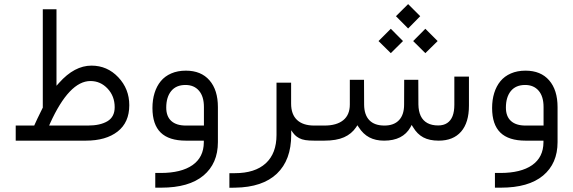

<svg xmlns="http://www.w3.org/2000/svg" viewBox="-20 -682 2780 931"><path d="M536.1 -162.1Q536.1 -215.8 501.7 -252.4Q467.3 -289.1 418.5 -289.1Q315.9 -289.1 222.7 -83.5L218.3 -73.2H229.5H405.8Q465.8 -73.2 501 -94.2Q536.1 -115.2 536.1 -162.1ZM187.5 -161.6V-637.2H253.9V-285.2V-266.1L266.6 -280.3Q340.8 -363.8 423.8 -363.8Q500 -363.8 553.5 -307.4Q606.9 -251 606.9 -171.9Q606.9 -88.4 550.3 -44.2Q493.7 0 396 0H56.2V-73.2H141.1H146L147.9 -77.6Q154.8 -94.2 186.5 -158.2L187.5 -159.7Z M1036.6 -162.6V7.3Q1036.6 110.8 966.3 169.4Q896 228 761.7 228H732.9V156.7H758.8Q858.9 156.7 913.3 118.7Q967.8 80.6 968.3 8.3V7.3V0H960.9H881.8Q799.3 0 759.3 -39.1Q719.2 -78.1 719.2 -158.2Q719.2 -198.2 729.5 -231.2Q739.7 -264.2 759.5 -288.3Q779.3 -312.5 810.3 -325.9Q841.3 -339.4 881.3 -339.4Q955.1 -339.4 995.8 -292.5Q1036.6 -245.6 1036.6 -162.6ZM786.1 -160.2Q786.1 -117.7 810.5 -95.5Q835 -73.2 881.3 -73.2H961.4H968.8V-80.6V-163.1Q968.8 -214.4 944.8 -242.2Q920.9 -270 879.4 -270Q834 -270 810.1 -240.5Q786.1 -210.9 786.1 -160.2Z M1510.7 0H1503.9Q1478 0 1460.7 -2.7Q1443.4 -5.4 1430.7 -12.2Q1418 -19 1409.9 -27.3Q1401.9 -35.6 1392.1 -50.3V-31.2V-28.3Q1392.1 93.8 1322.8 159.9Q1253.4 226.1 1120.1 228L1092.3 228.5V157.7H1119.1Q1216.3 157.7 1268.6 109.9Q1320.8 62 1320.8 -27.8V-281.2H1391.6V-179.7Q1391.6 -127.4 1420.4 -100.3Q1449.2 -73.2 1503.9 -73.2H1511.2Q1517.1 -73.2 1520.5 -64.2Q1523.9 -55.2 1523.9 -40V-34.7Q1523.9 -19 1520.5 -9.5Q1517.1 0 1510.7 0Z M1899.9 -603.5 1959 -662.1 2017.6 -603.5 1959 -543.9ZM1983.4 -482.9 2042.5 -542.5 2102.1 -482.9 2042.5 -424.3ZM1815.4 -482.9 1875 -542.5 1934.1 -482.9 1875 -424.3ZM1507.3 -73.2H1553.2Q1612.3 -73.2 1644.3 -99.1Q1676.3 -125 1676.3 -175.3V-294.9H1745.1L1745.6 -174.3Q1746.1 -125 1771 -99.1Q1795.9 -73.2 1844.2 -73.2Q1890.1 -73.2 1914.8 -99.4Q1939.5 -125.5 1939.5 -174.8L1939.9 -294.9H2008.3L2008.8 -175.8Q2009.3 -142.6 2020 -119.9Q2030.8 -97.2 2052.2 -85.4Q2073.7 -73.7 2104.5 -73.7Q2130.9 -73.7 2148.4 -85.4Q2166 -97.2 2174.6 -119.4Q2183.1 -141.6 2183.1 -173.8V-310.5H2253.9V-169.9Q2253.9 -87.4 2215.8 -43.7Q2177.7 0 2107.4 0Q2062 0 2032.5 -15.9Q2002.9 -31.7 1982.9 -65.4L1976.1 -76.2L1970.2 -64.9Q1933.6 0 1842.3 0Q1800.8 0 1770.8 -15.9Q1740.7 -31.7 1719.2 -65.4L1712.9 -74.7L1707 -65.4Q1685.1 -32.7 1648.2 -16.4Q1611.3 0 1552.7 0H1507.3Q1494.6 0 1494.6 -34.7V-40Q1494.6 -50.3 1496.1 -57.6Q1497.6 -64.9 1500.5 -69.1Q1503.4 -73.2 1507.3 -73.2Z M2683.6 -162.6V7.3Q2683.6 110.8 2613.3 169.4Q2543 228 2408.7 228H2379.9V156.7H2405.8Q2505.9 156.7 2560.3 118.7Q2614.7 80.6 2615.2 8.3V7.3V0H2607.9H2528.8Q2446.3 0 2406.2 -39.1Q2366.2 -78.1 2366.2 -158.2Q2366.2 -198.2 2376.5 -231.2Q2386.7 -264.2 2406.5 -288.3Q2426.3 -312.5 2457.3 -325.9Q2488.3 -339.4 2528.3 -339.4Q2602.1 -339.4 2642.8 -292.5Q2683.6 -245.6 2683.6 -162.6ZM2433.1 -160.2Q2433.1 -117.7 2457.5 -95.5Q2481.9 -73.2 2528.3 -73.2H2608.4H2615.7V-80.6V-163.1Q2615.7 -214.4 2591.8 -242.2Q2567.9 -270 2526.4 -270Q2481 -270 2457 -240.5Q2433.1 -210.9 2433.1 -160.2Z"/></svg>

Font: Shabnam Light FD
Style: Light-FD
Weight: 300
Foundry: DejaVu fonts team - Redesigned by Saber Rastikerdar - Based on Vazir font
Version: Version 5.0.0